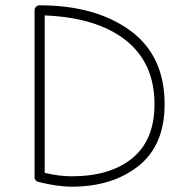

<svg xmlns="http://www.w3.org/2000/svg" viewBox="-20 -690 696 722"><path d="M249 12Q196 12 124 -6Q110 -10 110 -24V-651Q110 -659 115.5 -664.5Q121 -670 129 -670Q339 -670 469 -575.5Q599 -481 599 -298Q599 -144 501 -66Q403 12 249 12ZM249 -27Q395 -27 478 -95.5Q561 -164 561 -298Q561 -453 453 -538.5Q345 -624 148 -632V-40Q204 -27 249 -27Z"/></svg>

Font: Comic Neue Light
Style: Regular
Weight: 300
Designer: Craig Rozynski
Foundry: Craig Rozynski
Version: Version 2.003